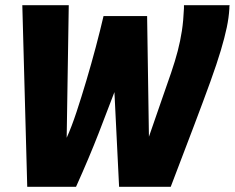

<svg xmlns="http://www.w3.org/2000/svg" viewBox="-20 -720 905 740"><path d="M638 0H439L421 -365Q397 -301 360 -206Q323 -111 273 0H85L66 -700H245L237 -189Q256 -231 275 -288.5Q294 -346 313 -410Q332 -474 349 -538Q366 -602 379 -658H547L554 -193Q582 -275 603 -334.5Q624 -394 639.5 -439.5Q655 -485 665 -523.5Q675 -562 681 -601Q687 -640 689 -688V-700H865Q864 -697 864 -693.5Q864 -690 864 -687Q862 -652 854 -614Q846 -576 831 -525.5Q816 -475 790.5 -404.5Q765 -334 727.5 -235Q690 -136 638 0Z"/></svg>

Font: Georama SemiCondensed Black
Style: Italic
Weight: 900
Width: 4
Italic angle: -9°
Designer: Jean-Baptiste Levee
Foundry: Production Type
Version: Version 1.000